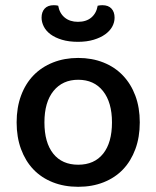

<svg xmlns="http://www.w3.org/2000/svg" viewBox="-20 -705 602 739"><path d="M518 -234Q518 -177 501 -131Q484 -85 453.5 -53Q423 -21 379 -3.5Q335 14 281 14Q227 14 183 -3.5Q139 -21 108.5 -53Q78 -85 61 -131Q44 -177 44 -234Q44 -291 61 -337Q78 -383 109 -415Q140 -447 184 -464.5Q228 -482 281 -482Q334 -482 378 -464.5Q422 -447 453 -414.5Q484 -382 501 -336.5Q518 -291 518 -234ZM281 -398Q221 -398 186 -355Q151 -312 151 -234Q151 -156 185 -113.5Q219 -71 281 -71Q343 -71 377 -113.5Q411 -156 411 -234Q411 -311 376.5 -354.5Q342 -398 281 -398ZM280 -621Q312 -621 331.5 -637.5Q351 -654 356 -683Q361 -684 365 -684.5Q369 -685 374 -685Q397 -685 409 -672Q421 -659 421 -637Q421 -619 412 -602.5Q403 -586 385 -573Q367 -560 340.5 -552Q314 -544 280 -544Q245 -544 218.5 -552Q192 -560 174.5 -573Q157 -586 148.5 -603Q140 -620 140 -637Q140 -659 152 -672Q164 -685 187 -685Q192 -685 196 -684.5Q200 -684 204 -683Q209 -654 229 -637.5Q249 -621 280 -621Z"/></svg>

Font: Baloo Chettan 2 Medium
Style: Regular
Weight: 500
Designer: Maithili Shingre, Unnati Kotecha and Ek Type
Foundry: Ek Type
Version: Version 1.640;hotconv 1.0.111;makeotfexe 2.5.65597; ttfautoh